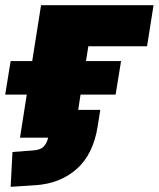

<svg xmlns="http://www.w3.org/2000/svg" viewBox="-30 -530 611 739"><path d="M11 189 18 55 98 49Q127 47 139.5 32.5Q152 18 155 0H47L73 -166H-10L11 -295H94L128 -510H561L536 -352H310L301 -295H436L415 -166H280L271 -107H356L346 -44Q329 64 265 120.5Q201 177 105 183Z"/></svg>

Font: Mulish ExtraBlack
Style: Italic
Weight: 1000
Italic angle: -9°
Designer: Vernon Adams
Foundry: Vernon Adams
Version: Version 3.603; ttfautohint (v1.8.3)